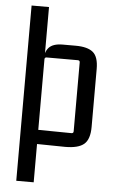

<svg xmlns="http://www.w3.org/2000/svg" viewBox="-59 -715 566 944"><g transform="rotate(5 224.5 -242.5)"><path d="M144 190H58V-675H144V-427L138 -402Q138 -451 158.5 -474Q179 -497 227 -497H291Q350 -497 377 -474.5Q404 -452 404 -392V-106Q404 -45 376 -21Q348 3 283 3L144 1ZM144 -417V-58L134 -69L308 -67Q318 -67 318 -77V-417Q318 -427 308 -427H154Q144 -427 144 -417Z"/></g></svg>

Font: Gemunu Libre ExtraLight Medium
Style: Regular
Weight: 500
Version: Version 1.100